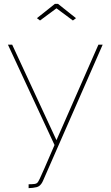

<svg xmlns="http://www.w3.org/2000/svg" viewBox="-20 -750 576 993"><path d="M128 203Q145 203 157.5 201.5Q170 200 175 193Q179 188 186 173.5Q193 159 210.5 119Q228 79 262 0L21 -519H43L272 -25L489 -519H511L202 186Q198 195 193 201.5Q188 208 182.5 212Q177 216 169 218Q160 220 149.5 221.5Q139 223 128 223ZM171 -656 264 -730H280L373 -656L357 -644L272 -707L187 -644Z"/></svg>

Font: Raleway Thin
Style: Regular
Weight: 100
Designer: Matt McInerney, Pablo Impallari, Rodrigo Fuenzalida
Foundry: Matt McInerney, Pablo Impallari, Rodrigo Fuenzalida
Version: Version 4.026